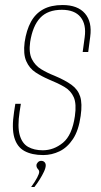

<svg xmlns="http://www.w3.org/2000/svg" viewBox="-20 -611 402 764"><path d="M152 6Q107 6 77.5 -10Q48 -26 37 -63.5Q26 -101 36 -166L41 -198H63L58 -166Q49 -107 58.5 -73.5Q68 -40 92 -26.5Q116 -13 150 -13Q194 -13 230.5 -43Q267 -73 278 -149Q285 -198 273.5 -224Q262 -250 236.5 -265Q211 -280 174 -295Q146 -307 121.5 -323Q97 -339 84.5 -367.5Q72 -396 78 -443Q85 -491 103 -524Q121 -557 152 -574Q183 -591 229 -591Q289 -591 318 -557.5Q347 -524 339 -465L331 -404Q326 -404 320 -404Q314 -404 309 -404L317 -463Q324 -514 300.5 -543Q277 -572 226 -572Q170 -572 140 -540Q110 -508 100 -444Q94 -401 107 -375.5Q120 -350 144 -335.5Q168 -321 196 -310Q239 -292 264.5 -273.5Q290 -255 299 -227Q308 -199 301 -150Q293 -92 270.5 -58Q248 -24 217 -9Q186 6 152 6ZM104 133Q120 111 128 95.5Q136 80 136 73Q136 68 133.5 65Q131 62 128 58Q125 54 125 47Q125 41 130.5 35Q136 29 144 29Q152 29 157 34Q162 39 162 47Q162 57 155 72Q148 87 138 103Q128 119 117 133Z"/></svg>

Font: Alumni Sans Thin Thin
Style: Italic
Weight: 250
Italic angle: -8°
Version: Version 1.016